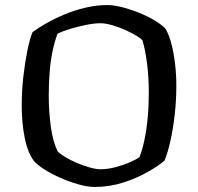

<svg xmlns="http://www.w3.org/2000/svg" viewBox="-20 -740 784 760"><path d="M355 0Q326 0 289.5 -10.5Q253 -21 218 -36.5Q183 -52 155.5 -69.5Q128 -87 115 -102Q90 -134 78 -193.5Q66 -253 66 -323Q66 -381 72.5 -437.5Q79 -494 88.5 -540.5Q98 -587 109 -613Q132 -630 164.5 -648.5Q197 -667 237 -683.5Q277 -700 320 -710Q363 -720 405 -720Q430 -720 463.5 -711.5Q497 -703 531.5 -689Q566 -675 594 -658Q622 -641 636 -625Q650 -600 659 -564.5Q668 -529 673 -487Q678 -445 678 -400Q678 -342 671.5 -285.5Q665 -229 654.5 -182Q644 -135 631 -104Q608 -84 565 -59.5Q522 -35 468 -17.5Q414 0 355 0ZM378 -70Q405 -70 436 -78Q467 -86 493.5 -97.5Q520 -109 532 -118Q543 -145 551.5 -185Q560 -225 564.5 -272.5Q569 -320 569 -371Q569 -435 562 -489.5Q555 -544 544 -580Q539 -587 520 -598.5Q501 -610 475.5 -621.5Q450 -633 423.5 -640.5Q397 -648 377 -648Q353 -648 321 -641.5Q289 -635 259 -626Q229 -617 208 -607Q197 -579 188.5 -539.5Q180 -500 176.5 -454Q173 -408 173 -362Q173 -299 181 -239.5Q189 -180 208 -141Q217 -131 238 -118.5Q259 -106 284.5 -95Q310 -84 335.5 -77Q361 -70 378 -70Z"/></svg>

Font: Texturina 12pt
Style: Regular
Weight: 400
Designer: Guillermo Torres Carreño
Foundry: Omnibus-Type
Version: Version 1.002